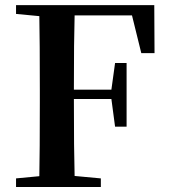

<svg xmlns="http://www.w3.org/2000/svg" viewBox="-20 -745 672 765"><path d="M43.9 0V-34.2L136.7 -43Q138.7 -139.6 138.7 -337.9V-385.7Q138.7 -582 136.7 -680.7L43.9 -689.5V-724.6H594.7L595.7 -533.2H543L505.9 -683.6H277.3Q274.4 -587.9 274.4 -387.7H423.8L438.5 -494.1H484.4V-240.2H438.5L423.8 -350.6H274.4Q274.4 -141.6 277.3 -43.9L381.8 -34.2V0Z"/></svg>

Font: Bpmf GenYo Min B
Style: B
Weight: 700
Foundry: But Ko
Version: Version 1.320